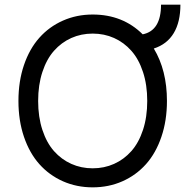

<svg xmlns="http://www.w3.org/2000/svg" viewBox="-20 -800 814 830"><path d="M759.9 -779.8Q759.9 -704.9 731 -656.8Q702.1 -608.7 644.9 -590.2Q701.7 -496.1 701.7 -363.6Q701.7 -278.8 677.7 -208.5Q653.8 -138.1 611.2 -90.4Q568.5 -42.6 509.2 -16.3Q449.9 9.9 380.7 9.9Q311.4 9.9 252.1 -16.3Q192.8 -42.6 150.2 -90.4Q107.6 -138.1 83.6 -208.5Q59.7 -278.8 59.7 -363.6Q59.7 -448.5 83.6 -518.8Q107.6 -589.1 150.2 -636.9Q192.8 -684.7 252.1 -710.9Q311.4 -737.2 380.7 -737.2Q510.7 -737.2 596.9 -651.6Q676.1 -667.6 676.1 -779.8ZM288.2 -91.6Q331 -72.4 380.7 -72.4Q430.4 -72.4 473.2 -91.6Q516 -110.8 547.9 -146.8Q579.9 -182.9 598.2 -238.6Q616.5 -294.4 616.5 -363.6Q616.5 -432.9 598.2 -488.6Q579.9 -544.4 547.9 -580.4Q516 -616.5 473.2 -635.7Q430.4 -654.8 380.7 -654.8Q331 -654.8 288.2 -635.7Q245.4 -616.5 213.4 -580.4Q181.5 -544.4 163.2 -488.6Q144.9 -432.9 144.9 -363.6Q144.9 -294.4 163.2 -238.6Q181.5 -182.9 213.4 -146.8Q245.4 -110.8 288.2 -91.6Z"/></svg>

Font: TID UI
Style: Regular
Weight: 400
Designer: The TID Project Authors
Foundry: Bakken & Bæck
Version: Version 1.001;hotconv 1.0.109;makeotfexe 2.5.65596